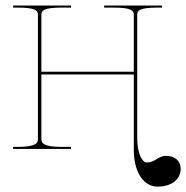

<svg xmlns="http://www.w3.org/2000/svg" viewBox="-20 -540 675 696"><path d="M27.5 -520V-512.5H42.5C111 -512.5 117.5 -501 117.5 -486.5V-36C117.5 -21.5 111 -7.5 42.5 -7.5H27.5V0H237.5V-7.5H205C136.5 -7.5 130 -21.5 130 -36V-270H465V2.5C465 83 499.5 136.5 551.5 136.5C601.5 136.5 635 110.5 635 71.5C635 43.5 614 25 582 25C552.5 25 542.5 49 512 49C495 49 477.5 15 477.5 -38V-486.5C477.5 -501 484 -512.5 552.5 -512.5H567.5V-520H357.5V-512.5H390C458.5 -512.5 465 -501 465 -486.5V-280H130V-486.5C130 -501 136.5 -512.5 205 -512.5H237.5V-520Z"/></svg>

Font: ZnikomitNo24
Style: Regular
Weight: 500
Designer: gluk
Foundry: gluk
Version: Version 0.55